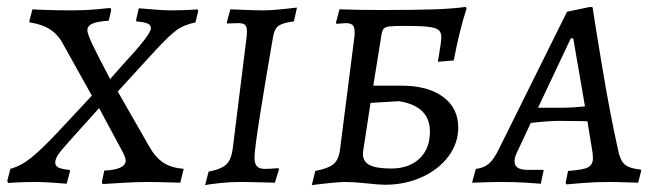

<svg xmlns="http://www.w3.org/2000/svg" viewBox="-20 -527 1894 556"><path d="M300 -504 302 -498 295 -467Q262 -465 247.5 -458.5Q233 -452 233 -439Q233 -429 249.5 -394.5Q266 -360 299 -298L336 -340Q417 -427 417 -445Q417 -455 407 -459Q397 -463 375 -465L374 -469L382 -503Q387 -503 419.5 -500Q452 -497 473 -497Q499 -497 521.5 -498Q544 -499 552 -500L554 -495L546 -462Q512 -455 491 -439.5Q470 -424 430 -381L321 -262L412 -103Q430 -71 453 -56Q476 -41 512 -38L502 2Q492 2 463 1Q434 0 404 0Q377 0 334 2.5Q291 5 277 6L275 0L282 -33Q344 -36 344 -62Q344 -71 332 -93L267 -214L186 -124Q158 -93 149 -80Q140 -67 140 -56Q140 -46 150 -41.5Q160 -37 181 -35L183 -32L173 5Q163 4 132.5 2Q102 0 84 0Q59 0 35.5 1Q12 2 4 3L1 -3L10 -38Q42 -47 72 -71.5Q102 -96 148 -145L246 -250L164 -397Q149 -426 125.5 -441.5Q102 -457 66 -462L65 -466L74 -500Q86 -499 120 -498Q154 -497 189 -497Q227 -497 259 -500Q291 -503 300 -504Z M717 -71Q717 -53 724 -45.5Q731 -38 746 -38Q760 -38 771 -39Q782 -40 786 -40L788 -37L776 2Q765 2 733.5 1Q702 0 670 0Q644 0 613.5 3.5Q583 7 574 9L584 -30Q621 -37 635.5 -51Q650 -65 654 -97L694 -419Q695 -426 695 -437Q695 -450 689.5 -455Q684 -460 670 -460L638 -459L637 -463L647 -500Q651 -500 685.5 -498.5Q720 -497 744 -497Q766 -497 798 -500.5Q830 -504 840 -505L831 -465Q799 -461 787 -452.5Q775 -444 771 -422Q751 -307 734 -200.5Q717 -94 717 -71Z M1042 4Q1004 0 982 0Q954 0 883 9L893 -32Q931 -39 946.5 -52.5Q962 -66 965 -97L1006 -418Q1007 -424 1007 -434Q1007 -449 1001 -454.5Q995 -460 981 -460L954 -458L953 -462L963 -500Q1023 -498 1082 -498Q1186 -498 1239.5 -500Q1293 -502 1329 -507L1331 -502Q1311 -441 1294 -352L1248 -348L1256 -398Q1258 -414 1258 -419Q1258 -434 1249.5 -440.5Q1241 -447 1219.5 -449.5Q1198 -452 1153 -452Q1120 -452 1107.5 -450.5Q1095 -449 1090.5 -443Q1086 -437 1084 -422L1061 -279H1142Q1219 -279 1263 -246.5Q1307 -214 1307 -158Q1307 -112 1278.5 -74Q1250 -36 1201.5 -14Q1153 8 1095 8Q1078 8 1042 4ZM1225 -146Q1225 -220 1135 -234L1053 -229L1032 -92Q1031 -88 1031 -81Q1031 -59 1050.5 -49Q1070 -39 1113 -39Q1164 -39 1194.5 -67.5Q1225 -96 1225 -146Z M1835 -36 1837 -33 1828 2Q1818 2 1792.5 1Q1767 0 1741 0Q1703 0 1666.5 3Q1630 6 1620 7L1618 2L1625 -32Q1669 -35 1683 -42.5Q1697 -50 1697 -69Q1697 -82 1694 -97L1681 -176L1601 -177Q1568 -177 1517 -171L1481 -94Q1470 -73 1470 -61Q1470 -47 1479.5 -41Q1489 -35 1511 -35H1554V-32L1546 5Q1536 4 1502.5 2Q1469 0 1436 0Q1406 0 1380.5 1Q1355 2 1347 2L1358 -38Q1380 -40 1395 -52.5Q1410 -65 1425 -96L1622 -493L1689 -507L1696 -506Q1702 -464 1724.5 -329.5Q1747 -195 1770 -92Q1776 -62 1789.5 -50.5Q1803 -39 1835 -36ZM1604 -215Q1638 -215 1674 -219L1640 -416H1633L1538 -215Z"/></svg>

Font: Alegreya SC
Style: Italic
Weight: 400
Italic angle: -7°
Designer: Juan Pablo del Peral
Foundry: Huerta Tipografica
Version: Version 2.007; ttfautohint (v1.6)